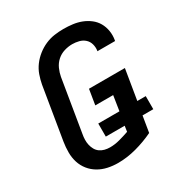

<svg xmlns="http://www.w3.org/2000/svg" viewBox="-175 -870 950 1005"><g transform="rotate(-30 300.0 -367.5)"><path d="M250 8Q218 8 188 1.5Q158 -5 132.5 -20Q107 -35 88.5 -58Q70 -81 61 -109.5Q52 -138 52 -169.5Q52 -201 57 -232L109 -547Q114 -574 123.5 -601Q133 -628 150.5 -651.5Q168 -675 191.5 -693.5Q215 -712 241.5 -723.5Q268 -735 295.5 -739Q323 -743 351 -743Q379 -743 406.5 -739.5Q434 -736 458.5 -726.5Q483 -717 504 -701Q525 -685 538 -662.5Q551 -640 555.5 -612.5Q560 -585 555 -557Q555 -556 554.5 -555Q554 -554 554 -553H447Q447 -554 447.5 -554.5Q448 -555 448 -555Q451 -576 445.5 -595.5Q440 -615 425.5 -628Q411 -641 391 -646Q371 -651 351 -651Q327 -651 302.5 -643.5Q278 -636 259 -619Q240 -602 229.5 -578.5Q219 -555 215 -532L163 -217Q160 -201 159.5 -184.5Q159 -168 162.5 -152.5Q166 -137 173.5 -123.5Q181 -110 193.5 -101Q206 -92 221.5 -88Q237 -84 254 -84Q283 -84 312.5 -92Q342 -100 371 -110L376 -144H262V-223H390L404 -313H296L311 -405H528L498 -223H549V-144H484L468 -47Q416 -22 360 -7Q304 8 250 8Z"/></g></svg>

Font: Iosevka SS04 SmBd Ex Obl
Style: Regular
Weight: 600
Width: 7
Italic angle: -9°
Monospace: yes
Designer: Belleve Invis
Foundry: Belleve Invis
Version: Version 19.0.0; ttfautohint (v1.8.4)